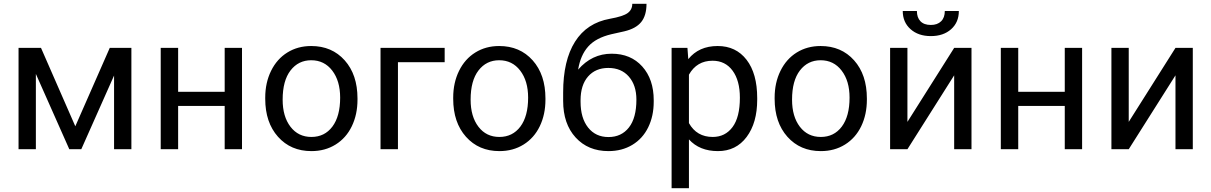

<svg xmlns="http://www.w3.org/2000/svg" viewBox="-20 -778 6315 1001"><path d="M372.6 -119.6 552.2 -528.3H665V0H574.7V-384.3L403.8 0H341.3L167 -392.6V0H76.7V-528.3H193.8Z M1241.7 0H1151.4V-225.6H908.7V0H817.9V-528.3H908.7V-299.3H1151.4V-528.3H1241.7Z M1362.8 -269Q1362.8 -346.7 1393.3 -408.7Q1423.8 -470.7 1478.3 -504.4Q1532.7 -538.1 1602.5 -538.1Q1710.4 -538.1 1777.1 -463.4Q1843.8 -388.7 1843.8 -264.6V-258.3Q1843.8 -181.2 1814.2 -119.9Q1784.7 -58.6 1729.7 -24.4Q1674.8 9.8 1603.5 9.8Q1496.1 9.8 1429.4 -64.9Q1362.8 -139.6 1362.8 -262.7ZM1453.6 -258.3Q1453.6 -170.4 1494.4 -117.2Q1535.2 -64 1603.5 -64Q1672.4 -64 1712.9 -117.9Q1753.4 -171.9 1753.4 -269Q1753.4 -356 1712.2 -409.9Q1670.9 -463.9 1602.5 -463.9Q1535.6 -463.9 1494.6 -410.6Q1453.6 -357.4 1453.6 -258.3Z M2298.3 -453.6H2054.7V0H1963.9V-528.3H2298.3Z M2342.8 -269Q2342.8 -346.7 2373.3 -408.7Q2403.8 -470.7 2458.3 -504.4Q2512.7 -538.1 2582.5 -538.1Q2690.4 -538.1 2757.1 -463.4Q2823.7 -388.7 2823.7 -264.6V-258.3Q2823.7 -181.2 2794.2 -119.9Q2764.6 -58.6 2709.7 -24.4Q2654.8 9.8 2583.5 9.8Q2476.1 9.8 2409.4 -64.9Q2342.8 -139.6 2342.8 -262.7ZM2433.6 -258.3Q2433.6 -170.4 2474.4 -117.2Q2515.1 -64 2583.5 -64Q2652.3 -64 2692.9 -117.9Q2733.4 -171.9 2733.4 -269Q2733.4 -356 2692.1 -409.9Q2650.9 -463.9 2582.5 -463.9Q2515.6 -463.9 2474.6 -410.6Q2433.6 -357.4 2433.6 -258.3Z M3168.9 -498Q3268.6 -498 3328.4 -431.4Q3388.2 -364.7 3388.2 -255.9V-247.6Q3388.2 -172.9 3359.4 -114Q3330.6 -55.2 3276.6 -22.7Q3222.7 9.8 3152.3 9.8Q3045.9 9.8 2981 -61.3Q2916 -132.3 2916 -252V-295.9Q2916 -462.4 2977.8 -560.5Q3039.6 -658.7 3160.2 -680.2Q3228.5 -692.4 3252.4 -710Q3276.4 -727.5 3276.4 -758.3H3350.6Q3350.6 -697.3 3323 -663.1Q3295.4 -628.9 3234.9 -614.7L3167.5 -599.6Q3086.9 -580.6 3046.6 -535.4Q3006.3 -490.2 2994.1 -415Q3065.9 -498 3168.9 -498ZM3151.4 -423.8Q3085 -423.8 3045.9 -379.2Q3006.8 -334.5 3006.8 -255.4V-247.6Q3006.8 -162.6 3046.1 -113Q3085.4 -63.5 3152.3 -63.5Q3219.7 -63.5 3258.8 -113.3Q3297.9 -163.1 3297.9 -258.8Q3297.9 -333.5 3258.5 -378.7Q3219.2 -423.8 3151.4 -423.8Z M3927.7 -258.3Q3927.7 -137.7 3872.6 -64Q3817.4 9.8 3723.1 9.8Q3627 9.8 3571.8 -51.3V203.1H3481.4V-528.3H3564L3568.4 -469.7Q3623.5 -538.1 3721.7 -538.1Q3816.9 -538.1 3872.3 -466.3Q3927.7 -394.5 3927.7 -266.6ZM3837.4 -268.6Q3837.4 -357.9 3799.3 -409.7Q3761.2 -461.4 3694.8 -461.4Q3612.8 -461.4 3571.8 -388.7V-136.2Q3612.3 -64 3695.8 -64Q3760.7 -64 3799.1 -115.5Q3837.4 -167 3837.4 -268.6Z M4018.6 -269Q4018.6 -346.7 4049.1 -408.7Q4079.6 -470.7 4134 -504.4Q4188.5 -538.1 4258.3 -538.1Q4366.2 -538.1 4432.9 -463.4Q4499.5 -388.7 4499.5 -264.6V-258.3Q4499.5 -181.2 4470 -119.9Q4440.4 -58.6 4385.5 -24.4Q4330.6 9.8 4259.3 9.8Q4151.9 9.8 4085.2 -64.9Q4018.6 -139.6 4018.6 -262.7ZM4109.4 -258.3Q4109.4 -170.4 4150.1 -117.2Q4190.9 -64 4259.3 -64Q4328.1 -64 4368.7 -117.9Q4409.2 -171.9 4409.2 -269Q4409.2 -356 4367.9 -409.9Q4326.7 -463.9 4258.3 -463.9Q4191.4 -463.9 4150.4 -410.6Q4109.4 -357.4 4109.4 -258.3Z M4954.6 -528.3H5044.9V0H4954.6V-385.3L4710.9 0H4620.6V-528.3H4710.9V-142.6ZM4979 -720.7Q4979 -661.6 4938.7 -625.7Q4898.4 -589.8 4833 -589.8Q4767.6 -589.8 4727.1 -626Q4686.5 -662.1 4686.5 -720.7H4760.3Q4760.3 -686.5 4778.8 -667.2Q4797.4 -647.9 4833 -647.9Q4867.2 -647.9 4886.5 -667Q4905.8 -686 4905.8 -720.7Z M5621.6 0H5531.2V-225.6H5288.6V0H5197.8V-528.3H5288.6V-299.3H5531.2V-528.3H5621.6Z M6108.4 -528.3H6198.7V0H6108.4V-385.3L5864.7 0H5774.4V-528.3H5864.7V-142.6Z"/></svg>

Font: APIMedia Roboto
Style: Regular
Weight: 400
Designer: Google
Version: Version 2.137; 2017